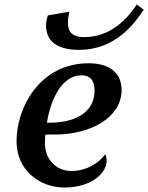

<svg xmlns="http://www.w3.org/2000/svg" viewBox="-20 -829 663 859"><path d="M333 -606C500 -606 582 -726 623 -785L592 -809C554 -751 479 -663 358 -663C293 -663 284 -696 284 -729C284 -740 286 -759 291 -777L194 -760C189 -744 186 -731 186 -715C186 -651 228 -606 333 -606ZM268 10C387 10 457 -53 457 -110C457 -121 455 -132 451 -139C421 -97 364 -64 300 -64C229 -64 181 -118 181 -189C181 -209 182 -223 184 -227H226C384 -227 524 -302 524 -427C524 -502 470 -546 377 -546C159 -546 54 -349 54 -197C54 -67 158 10 268 10ZM190 -280C207 -389 259 -492 345 -492C390 -492 403 -460 403 -424C403 -323 312 -280 202 -280Z"/></svg>

Font: Noto Serif Semi
Style: Italic
Weight: 600
Italic angle: -12°
Designer: Monotype Design Team
Foundry: Monotype Imaging Inc.
Version: Version 1.901